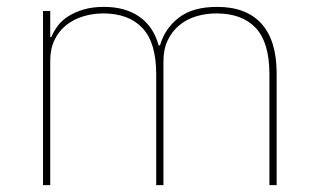

<svg xmlns="http://www.w3.org/2000/svg" viewBox="-20 -538 919 558"><path d="M105 0V-506H126V-430H129Q136 -447 148 -463Q160 -479 179 -491Q198 -503 223.5 -510.5Q249 -518 282 -518Q344 -518 385 -489.5Q426 -461 441 -406H445Q459 -455 499.5 -486.5Q540 -518 611 -518Q696 -518 740 -469Q784 -420 784 -325V0H763V-322Q763 -414 723.5 -456.5Q684 -499 609 -499Q578 -499 550 -490.5Q522 -482 501 -464.5Q480 -447 467.5 -421Q455 -395 455 -360V0H434V-322Q434 -414 394 -456.5Q354 -499 280 -499Q250 -499 222 -490.5Q194 -482 172.5 -465Q151 -448 138.5 -422Q126 -396 126 -362V0Z"/></svg>

Font: IBM Plex Sans Arabic Thin
Style: Regular
Weight: 100
Designer: Mike Abbink, Paul van der Laan, Pieter van Rosmalen, Wael Morcos, Khajak Apelian
Foundry: Bold Monday
Version: Version 1.101